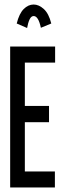

<svg xmlns="http://www.w3.org/2000/svg" viewBox="-20 -830 290 850"><path d="M25 0V-624H224V-553H90V-361H197V-289H90V-71H223V0ZM100 -706 54 -726Q65 -770 85 -790Q105 -810 129 -810Q152 -810 174 -790Q196 -770 207 -726L161 -707Q150 -759 129 -759Q118 -759 111 -744Q104 -729 100 -706Z"/></svg>

Font: Inconsolata UltraCondensed SemiBold
Style: Regular
Weight: 600
Width: 1
Monospace: yes
Designer: Raph Levien, Cyreal, Brenton Simpson
Foundry: Raph Levien, Cyreal, Google
Version: Version 3.001; ttfautohint (v1.8.2.53-6de2)